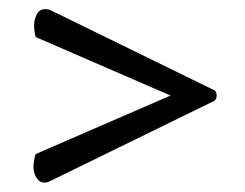

<svg xmlns="http://www.w3.org/2000/svg" viewBox="-20 -560 535 420"><path d="M450 -340 90 -164Q70 -154 59 -172.5Q48 -191 58 -223L353 -351L58 -479Q52 -502 56.5 -518.5Q61 -535 70.5 -538.5Q80 -542 90 -538L450 -362Q458 -351 450 -340Z"/></svg>

Font: Arima Koshi Semi Bold
Style: Regular
Weight: 600
Designer: Joana Correia and Natanael Gama
Foundry: NDISCOVER
Version: Version 1.019;PS 001.019;hotconv 1.0.88;makeotf.lib2.5.64775